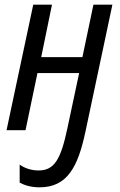

<svg xmlns="http://www.w3.org/2000/svg" viewBox="-20 -556 512 820"><path d="M149 244C268 244 313 156 345 6L460 -536H379L332 -312H156L202 -536H122L8 0H89L140 -244H318L268 -9C240 123 213 172 145 172C115 172 86 163 64 147V224C86 236 114 244 149 244Z"/></svg>

Font: Noto Sans Condensed
Style: Italic
Weight: 400
Width: 3
Italic angle: -12°
Designer: Monotype Design Team
Foundry: Monotype Imaging Inc.
Version: Version 2.013